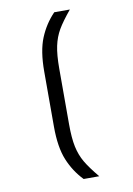

<svg xmlns="http://www.w3.org/2000/svg" viewBox="-101 -883 741 1066"><g transform="rotate(-10 270.0 -350.0)"><path d="M282 -820H370Q322 -762 299 -722.5Q276 -683 265.5 -634Q255 -585 255 -507V-193Q255 -115 265.5 -66Q276 -17 299 22.5Q322 62 370 120H282Q229 65 199.5 -7Q170 -79 170 -195V-505Q170 -621 199.5 -693Q229 -765 282 -820Z"/></g></svg>

Font: Share Tech Mono
Style: Regular
Weight: 400
Designer: Ralph Oliver du Carrois
Foundry: Ralph Oliver du Carrois
Version: Version 1.003